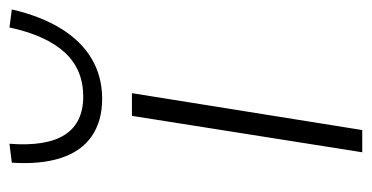

<svg xmlns="http://www.w3.org/2000/svg" viewBox="-210 -576 786 406"><g transform="rotate(-90 183.0 -373.0)"><path d="M64 0 141 -487H189L111 0ZM177 -550Q130 -550 98 -572Q66 -594 52 -637Q38 -680 42 -741L82 -746Q76 -668 101 -629Q126 -590 182 -590Q239 -590 275 -629Q311 -668 328 -746L366 -741Q352 -680 325.5 -637Q299 -594 261.5 -572Q224 -550 177 -550Z"/></g></svg>

Font: Nunito Sans 10pt SemiExpanded ExtraLight
Style: Italic
Weight: 250
Width: 6
Italic angle: -9°
Designer: Vernon Adams
Foundry: Vernon Adams
Version: Version 3.101;gftools[0.9.27]